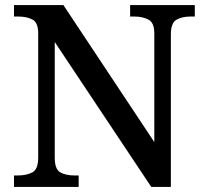

<svg xmlns="http://www.w3.org/2000/svg" viewBox="-20 -734 810 754"><path d="M35 0V-45H51Q84 -45 107 -57Q130 -69 130 -115V-603Q130 -646 107 -657.5Q84 -669 53 -669H35V-714H229L586 -176V-603Q586 -645 563 -657Q540 -669 509 -669H491V-714H745V-669H727Q695 -669 673 -656.5Q651 -644 651 -599V0H574L195 -569V-115Q195 -69 217 -57Q239 -45 271 -45H289V0Z"/></svg>

Font: Noto Serif Lao Medium
Style: Regular
Weight: 500
Designer: Monotype Design Team
Foundry: Monotype Imaging Inc.
Version: Version 2.003; ttfautohint (v1.8.4.7-5d5b)